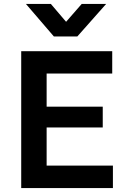

<svg xmlns="http://www.w3.org/2000/svg" viewBox="-20 -962 660 982"><path d="M88.5 0V-700H554V-586H218.5V-416.5H505.5V-310H218.5V-115H557.5V0ZM255.5 -775.5 112.5 -942H240L318 -850.5L398 -942H523L375.5 -775.5Z"/></svg>

Font: Geologica EX Med
Style: Regular
Weight: 500
Designer: Sindre Bremnes, Frode Helland
Foundry: Monokrom Skriftforlag AS
Version: Version 1.010;gftools[0.9.28]